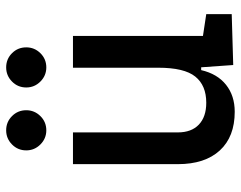

<svg xmlns="http://www.w3.org/2000/svg" viewBox="-100 -676 785 626"><g transform="rotate(-90 293.0 -362.5)"><path d="M242.2 9.8Q160.6 9.8 116 -38.8Q71.3 -87.4 71.3 -175.8V-517.6H174.8V-175.8Q174.8 -131.3 200.2 -107.2Q225.6 -83 271.5 -83Q328.1 -83 356.9 -118.9Q385.7 -154.8 385.7 -239.3L412.1 -99.6H377.9Q365.7 -46.9 330.1 -18.6Q294.4 9.8 242.2 9.8ZM394.5 4.9 385.7 -119.1V-210H489.3V-93.8L560.5 -83V0ZM385.7 -146.5V-517.6H489.3V-175.8ZM386.7 -604.5Q359.9 -604.5 340.6 -623.8Q321.3 -643.1 321.3 -669.9Q321.3 -697.3 340.6 -716.3Q359.9 -735.4 386.7 -735.4Q414.1 -735.4 433.1 -716.3Q452.1 -697.3 452.1 -669.9Q452.1 -643.1 433.1 -623.8Q414.1 -604.5 386.7 -604.5ZM181.6 -604.5Q154.8 -604.5 135.5 -623.8Q116.2 -643.1 116.2 -669.9Q116.2 -697.3 135.5 -716.3Q154.8 -735.4 181.6 -735.4Q209 -735.4 228 -716.3Q247.1 -697.3 247.1 -669.9Q247.1 -643.1 228 -623.8Q209 -604.5 181.6 -604.5Z"/></g></svg>

Font: Cascadia Code
Style: Regular
Weight: 400
Designer: Aaron Bell
Foundry: Saja Typeworks
Version: Version 2404.023